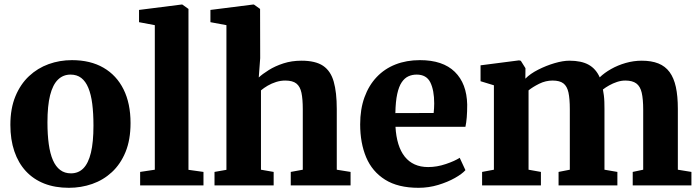

<svg xmlns="http://www.w3.org/2000/svg" viewBox="-20 -840 3166 870"><path d="M27 -274Q27 -348.5 49.8 -403.5Q72.5 -458.5 111.5 -495Q150.5 -531.5 200.5 -549.5Q250.5 -567.5 306 -567.5Q389.5 -567.5 448.8 -533.2Q508 -499 539.8 -435.2Q571.5 -371.5 571.5 -282.5Q571.5 -206.5 548.8 -151.2Q526 -96 487 -60Q448 -24 397.8 -6.5Q347.5 11 292 11Q229.5 11 180.5 -8.2Q131.5 -27.5 97.2 -64.5Q63 -101.5 45 -154.5Q27 -207.5 27 -274ZM301.5 -54.5Q335.5 -54.5 358 -77.5Q380.5 -100.5 392 -148.2Q403.5 -196 403.5 -270.5Q403.5 -326.5 398 -369.5Q392.5 -412.5 380.2 -442Q368 -471.5 348.2 -486.8Q328.5 -502 299.5 -502Q266 -502 242.5 -479Q219 -456 207 -408.5Q195 -361 195 -285.5Q195 -230 201 -186.8Q207 -143.5 219.8 -114.2Q232.5 -85 252.8 -69.8Q273 -54.5 301.5 -54.5Z M681.5 -71V-726L610 -739.5V-795L803 -819.5H806L834 -799.5V-70.5L902 -61V0H615V-61Z M1006 -70.5V-726L933.5 -739.5V-795L1127 -819.5H1130.5L1158.5 -799.5L1159 -576.5L1152.5 -489Q1169 -504.5 1197.8 -522.5Q1226.5 -540.5 1264.2 -552.8Q1302 -565 1346 -565Q1409.5 -565 1444 -541.8Q1478.5 -518.5 1492.2 -470Q1506 -421.5 1506 -346V-71L1568.5 -61V0H1297.5V-61L1352 -71V-345.5Q1352 -391 1346 -419.5Q1340 -448 1323 -461.5Q1306 -475 1272.5 -475Q1251.5 -475 1231 -468.5Q1210.5 -462 1193 -451.8Q1175.5 -441.5 1162.5 -430.5V-71L1220 -61V0H952V-61Z M1876.5 11Q1783.5 11 1725 -25.8Q1666.5 -62.5 1639.2 -127.2Q1612 -192 1612 -276.5Q1612 -345 1631.5 -399Q1651 -453 1686.8 -490.8Q1722.5 -528.5 1772.2 -548Q1822 -567.5 1883 -567.5Q1986.5 -567.5 2040.8 -514.5Q2095 -461.5 2097 -366Q2097 -333 2095 -308.5Q2093 -284 2089 -265.5H1772Q1774.5 -221.5 1785 -187.5Q1795.5 -153.5 1814 -130.2Q1832.5 -107 1859 -95Q1885.5 -83 1920 -83Q1960 -83 2000.5 -96.8Q2041 -110.5 2063 -125L2089 -69Q2074 -52 2041.2 -33.5Q2008.5 -15 1965.5 -2Q1922.5 11 1876.5 11ZM1771.5 -327.5 1945 -328Q1946 -338.5 1946.8 -349.5Q1947.5 -360.5 1947.5 -371Q1947.5 -431 1930 -466.5Q1912.5 -502 1868 -502Q1847.5 -502 1830.5 -494.2Q1813.5 -486.5 1800.5 -467.5Q1787.5 -448.5 1780 -414.5Q1772.5 -380.5 1771.5 -327.5Z M2164.5 0V-61L2218 -71V-453.5L2157.5 -472V-544L2332 -566.5L2340 -564.5L2361 -531L2360.5 -483.5Q2382.5 -506 2418.5 -524.2Q2454.5 -542.5 2492.8 -553.8Q2531 -565 2560 -565Q2614.5 -565 2647.5 -546.5Q2680.5 -528 2697.5 -489.5Q2718.5 -510 2749 -527.2Q2779.5 -544.5 2815.5 -554.8Q2851.5 -565 2887.5 -565Q2932 -565 2963.2 -552.5Q2994.5 -540 3014 -513.5Q3033.5 -487 3042.5 -445.8Q3051.5 -404.5 3051.5 -346.5V-71L3113 -61V0H2847V-61L2894.5 -71V-342.5Q2894.5 -390.5 2887.8 -419.8Q2881 -449 2863.2 -462Q2845.5 -475 2813.5 -475Q2795 -475 2776 -468.8Q2757 -462.5 2740.5 -453.2Q2724 -444 2712 -434.5Q2714.5 -422 2716.2 -408Q2718 -394 2718.5 -378.5Q2719 -363 2719 -346.5V-71L2777.5 -61V0H2511V-61L2562 -71V-345.5Q2562 -392.5 2555.8 -421Q2549.5 -449.5 2532.8 -462.2Q2516 -475 2484 -475Q2452.5 -475 2423.2 -460.5Q2394 -446 2375 -430.5V-71L2431 -61V0Z"/></svg>

Font: Merriweather 24pt ExtraBold
Style: Regular
Weight: 800
Version: Version 2.100